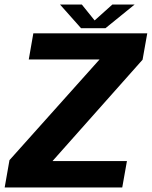

<svg xmlns="http://www.w3.org/2000/svg" viewBox="-44 -821 664 841"><path d="M-23.5 0H491.5L512 -115.5H186L580.5 -559.5L601 -675H102L82 -560.5H392L-2.5 -119.5ZM311 -697.5H418L545.5 -801H448L370.5 -731.5L314.5 -801H219Z"/></svg>

Font: Anybody Thin
Style: Bold Italic
Weight: 700
Italic angle: -10°
Version: Version 1.113;gftools[0.9.25]